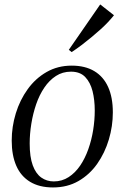

<svg xmlns="http://www.w3.org/2000/svg" viewBox="-20 -814 547 844"><path d="M295 -525.5Q354.5 -525.5 394.8 -501.2Q435 -477 455.5 -431.2Q476 -385.5 476 -320Q476 -259.5 458.5 -200.8Q441 -142 407.5 -94.2Q374 -46.5 325 -18.2Q276 10 213 10Q153 10 112.2 -14.8Q71.5 -39.5 51.5 -85.5Q31.5 -131.5 31.5 -196Q31.5 -257 49.5 -315.8Q67.5 -374.5 101.8 -422Q136 -469.5 185 -497.5Q234 -525.5 295 -525.5ZM292 -499Q255 -499 225.8 -480Q196.5 -461 174.8 -428.8Q153 -396.5 139 -355.8Q125 -315 117.8 -270.5Q110.5 -226 110.5 -183Q110.5 -124 124 -87.2Q137.5 -50.5 161.5 -33.5Q185.5 -16.5 216.5 -16.5Q252.5 -16.5 281.8 -35.5Q311 -54.5 332.5 -86.2Q354 -118 368.2 -158.2Q382.5 -198.5 389.5 -242.2Q396.5 -286 396.5 -328Q396.5 -375 386.8 -413.5Q377 -452 354.5 -475.5Q332 -499 292 -499ZM282.5 -595 420.5 -794.5 481 -747Q470 -733 454.8 -716.8Q439.5 -700.5 420.5 -683.5Q401.5 -666.5 381 -649.5Q360.5 -632.5 338.8 -616Q317 -599.5 295 -585Z"/></svg>

Font: Merriweather 120pt Light
Style: Italic
Weight: 300
Italic angle: -7.8°
Version: Version 2.101